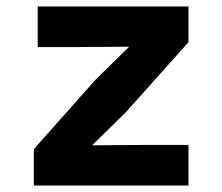

<svg xmlns="http://www.w3.org/2000/svg" viewBox="-20 -576 690 596"><path d="M85 0V-113L276 -328L381 -431L230 -430H97V-556H565V-445L371 -228L266 -125L417 -126H565V0Z"/></svg>

Font: Azeret Mono Thin
Style: Regular
Weight: 100
Designer: Martin Vácha
Foundry: Displaay
Version: Version 1.002